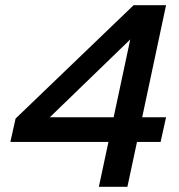

<svg xmlns="http://www.w3.org/2000/svg" viewBox="-20 -720 691 740"><path d="M361 0 398 -173H20L40 -263L495 -700H620L528 -268H620L599 -173H508L471 0ZM172 -268H418L482 -568Z"/></svg>

Font: Red Hat Text SemiBold
Style: Italic
Weight: 600
Italic angle: -12°
Designer: Pentagram, MCKL
Foundry: Pentagram, MCKL
Version: Version 1.023